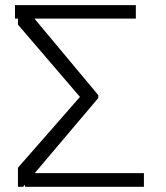

<svg xmlns="http://www.w3.org/2000/svg" viewBox="-20 -723 643 743"><path d="M536.9 -52.9V0H76.7V-8.5L69.6 0H49.4V-73.9L289.4 -348L49.4 -627.8V-650.9H38V-703.1H505.7V-650.9H113.3L360.4 -354.8V-343.8L114.3 -52.9Z"/></svg>

Font: Inter UI Extra Light
Style: Regular
Weight: 200
Designer: Rasmus Andersson
Foundry: rsms
Version: 3.2;8d6f07862